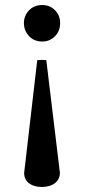

<svg xmlns="http://www.w3.org/2000/svg" viewBox="-20 -501 359 763"><path d="M76 186 128 -262Q146 -264 164 -262L218 185Q218 212 198 227Q178 242 146 242Q115 242 95.5 227.5Q76 213 76 186ZM219 -409Q219 -378 198.5 -357Q178 -336 148 -336Q115 -336 95 -358Q75 -380 75 -409Q75 -438 95 -459.5Q115 -481 148 -481Q178 -481 198.5 -460.5Q219 -440 219 -409Z"/></svg>

Font: Tiro Telugu
Style: Regular
Weight: 400
Designer: Telugu: John Hudson & Fiona Ross. Latin: John Hudson.
Foundry: Tiro Typeworks Ltd.
Version: Version 1.52